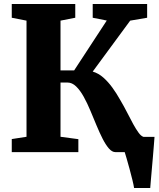

<svg xmlns="http://www.w3.org/2000/svg" viewBox="-20 -763 795 963"><path d="M652.5 180Q650.5 165.5 644 139.2Q637.5 113 629.8 84.2Q622 55.5 615.2 32.2Q608.5 9 605.5 0L570.5 -76.5H755Q754 -63.5 752 -37.5Q750 -11.5 747.2 21.2Q744.5 54 741.5 86Q738.5 118 736.5 143.5Q734.5 169 733.5 180ZM39 0V-65.5L113 -77V-659.5L39 -674V-743H357.5V-674L283.5 -659.5V-410H352L515.5 -660L445 -674V-743H718V-674L633 -659.5L445 -404Q474 -395.5 498.5 -373.8Q523 -352 544 -323Q565 -294 582.5 -262.5Q602 -229.5 618 -198Q634 -166.5 648.2 -140.5Q662.5 -114.5 674.8 -97.8Q687 -81 698.5 -77L736 -65.5V0H559Q542 0 526 -18.5Q510 -37 494.5 -67.5Q479 -98 463.8 -134.8Q448.5 -171.5 433.5 -207.5Q418 -245 400 -277.5Q382 -310 361.8 -329.5Q341.5 -349 319 -349H283.5V-77L373 -65V0Z"/></svg>

Font: Merriweather 20pt Black
Style: Regular
Weight: 900
Version: Version 2.100